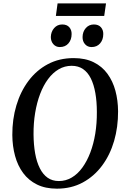

<svg xmlns="http://www.w3.org/2000/svg" viewBox="-20 -1092 734 1122"><path d="M312.5 10.5Q245 10.5 196 -13.8Q147 -38 115.2 -81Q83.5 -124 68 -181Q52.5 -238 52 -303Q51.5 -395 75.8 -476.2Q100 -557.5 146.8 -619.8Q193.5 -682 260 -717.2Q326.5 -752.5 410.5 -752.5Q478.5 -752.5 527.5 -728.2Q576.5 -704 608 -660.8Q639.5 -617.5 654.5 -561.5Q669.5 -505.5 670 -442Q670.5 -350 646.8 -268.2Q623 -186.5 576.5 -124Q530 -61.5 463.5 -25.5Q397 10.5 312.5 10.5ZM324 -34Q364.5 -34 399.2 -54.5Q434 -75 461.2 -112.5Q488.5 -150 507.8 -200.8Q527 -251.5 536.8 -311.5Q546.5 -371.5 546 -437.5Q546 -498.5 537.2 -548.2Q528.5 -598 510.8 -633.8Q493 -669.5 465.2 -688.5Q437.5 -707.5 398.5 -707.5Q358 -707.5 323.2 -687.2Q288.5 -667 261 -630Q233.5 -593 214.5 -543Q195.5 -493 185.5 -433Q175.5 -373 176 -307Q176.5 -245.5 185.5 -195.2Q194.5 -145 212.8 -108.8Q231 -72.5 258.5 -53.2Q286 -34 324 -34ZM329.5 -817Q306.5 -817 291.8 -833.8Q277 -850.5 277 -876Q278 -907 296.5 -928Q315 -949 343.5 -949Q371 -949 385 -932.8Q399 -916.5 398.5 -893Q398.5 -860 380 -838.5Q361.5 -817 329.5 -817ZM515 -817Q491.5 -817 476.8 -833.8Q462 -850.5 462.5 -876Q463 -907 481.5 -928Q500 -949 528.5 -949Q555.5 -949 569.8 -932.8Q584 -916.5 583.5 -893Q583.5 -860 565 -838.5Q546.5 -817 515 -817ZM316.5 -1072H599.5L589 -999H306.5Z"/></svg>

Font: Merriweather 60pt Medium
Style: Italic
Weight: 500
Italic angle: -7.8°
Version: Version 2.101